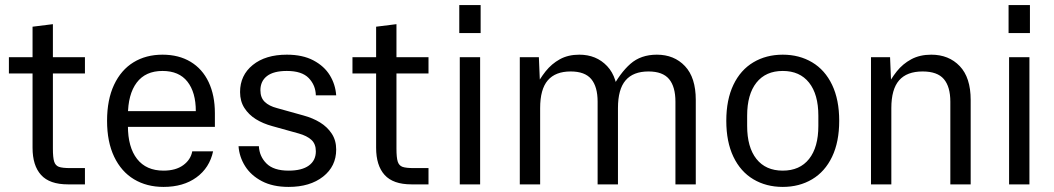

<svg xmlns="http://www.w3.org/2000/svg" viewBox="-20 -725 4146 755"><path d="M108 -144V-620L188 -630V-141Q188 -105 193 -89.5Q198 -74 211.5 -69Q225 -64 257 -64H314V0H247Q175 0 141.5 -37Q108 -74 108 -144ZM15 -500H314V-436H15Z M401 -250Q401 -333 428.5 -391.5Q456 -450 505 -480Q554 -510 619 -510Q683 -510 729.5 -482Q776 -454 800.5 -402Q825 -350 825 -280V-226H454V-288H750Q750 -362 717 -404Q684 -446 619 -446Q552 -446 517.5 -400Q483 -354 483 -270V-230Q483 -146 519 -100Q555 -54 623 -54Q671 -54 700.5 -75.5Q730 -97 736 -130H818Q804 -65 752.5 -27.5Q701 10 623 10Q557 10 507 -20Q457 -50 429 -108.5Q401 -167 401 -250Z M924 -363Q924 -429 974 -469.5Q1024 -510 1108 -510Q1170 -510 1212.5 -487.5Q1255 -465 1277 -429Q1299 -393 1302 -350H1222Q1221 -390 1194 -418Q1167 -446 1108 -446Q1056 -446 1030 -426Q1004 -406 1004 -370Q1004 -341 1021 -324.5Q1038 -308 1069 -300L1173 -271Q1210 -261 1238.5 -243.5Q1267 -226 1284.5 -199.5Q1302 -173 1302 -137Q1302 -71 1250.5 -30.5Q1199 10 1115 10Q1053 10 1010 -12.5Q967 -35 944 -71.5Q921 -108 918 -150H998Q1000 -110 1028 -82Q1056 -54 1115 -54Q1167 -54 1194.5 -74Q1222 -94 1222 -130Q1222 -159 1204.5 -175Q1187 -191 1155 -200L1051 -229Q1014 -239 986 -256.5Q958 -274 941 -300.5Q924 -327 924 -363Z M1459 -144V-620L1539 -630V-141Q1539 -105 1544 -89.5Q1549 -74 1562.5 -69Q1576 -64 1608 -64H1665V0H1598Q1526 0 1492.5 -37Q1459 -74 1459 -144ZM1366 -500H1665V-436H1366Z M1788 -500H1868V0H1788ZM1786 -705V-595H1870V-705Z M2024 -500H2099L2104 -380L2079 -371Q2102 -415 2125.5 -444.5Q2149 -474 2181.5 -492Q2214 -510 2258 -510Q2325 -510 2367.5 -465Q2410 -420 2410 -332V0H2330V-325Q2330 -384 2305 -414Q2280 -444 2224 -444Q2164 -444 2134 -409Q2104 -374 2104 -300V0H2024ZM2530 -444Q2470 -444 2440 -409Q2410 -374 2410 -300L2383 -371Q2418 -438 2459 -474Q2500 -510 2563 -510Q2631 -510 2673.5 -465Q2716 -420 2716 -332V0H2636V-325Q2636 -384 2611 -414Q2586 -444 2530 -444Z M2836 -250Q2836 -333 2864 -391.5Q2892 -450 2942.5 -480Q2993 -510 3058 -510Q3123 -510 3173.5 -480Q3224 -450 3252 -391.5Q3280 -333 3280 -250Q3280 -167 3252 -108.5Q3224 -50 3173.5 -20Q3123 10 3058 10Q2993 10 2942.5 -20Q2892 -50 2864 -108.5Q2836 -167 2836 -250ZM3058 -54Q3125 -54 3161.5 -100Q3198 -146 3198 -230V-270Q3198 -354 3161.5 -400Q3125 -446 3058 -446Q2991 -446 2954.5 -400Q2918 -354 2918 -270V-230Q2918 -146 2954.5 -100Q2991 -54 3058 -54Z M3405 -500H3480L3485 -380L3460 -371Q3483 -415 3506.5 -444.5Q3530 -474 3563.5 -492Q3597 -510 3642 -510Q3711 -510 3754 -465Q3797 -420 3797 -332V0H3717V-325Q3717 -384 3691.5 -414Q3666 -444 3608 -444Q3546 -444 3515.5 -409Q3485 -374 3485 -300V0H3405Z M3948 -500H4028V0H3948ZM3946 -705V-595H4030V-705Z"/></svg>

Font: TASA Orbiter VF Text
Style: Regular
Weight: 400
Designer: Weizhong Zhang
Foundry: 本地遙控
Version: Version 1.001;Glyphs 3.2 (3192)